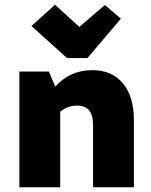

<svg xmlns="http://www.w3.org/2000/svg" viewBox="-20 -793 638 813"><path d="M264 -547 113 -683 213 -773 316 -679 424 -772 492 -714 350 -547ZM62 0V-490H187L214 -426Q276 -496 371 -496Q454 -496 500.5 -440Q547 -384 547 -284V0H374V-265Q374 -346 306 -346Q267 -346 235 -320V0Z"/></svg>

Font: Cantarell Extra Bold
Style: Regular
Weight: 800
Designer: Dave Crossland, Nikolaus Waxweiler, Florian Fecher, Jacques Le Bailly, Eben Sorkin, Alexei Vanyashin, Alexios Zavras, Em
Version: Version 0.303